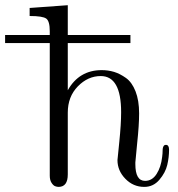

<svg xmlns="http://www.w3.org/2000/svg" viewBox="-116 -714 691 745"><path d="M-96.2 -546.9V-578.1H77.1V-592.8Q77.1 -631.8 63.5 -641.8Q49.8 -651.9 -1 -651.9V-683.1L147 -693.8V-578.1H390.1V-546.9H147V-363.8Q190.9 -441.9 278.8 -441.9Q303.7 -441.9 326.4 -435.1Q349.1 -428.2 372.6 -411.6Q396 -395 409.9 -359.6Q423.8 -324.2 423.8 -273.9Q423.8 -228 416 -155.8L409.2 -84V-77.1Q409.2 -12.2 446.8 -12.2Q474.6 -12.2 491.7 -39.1Q508.8 -65.9 513.2 -105Q514.2 -109.9 514.6 -118.4Q515.1 -127 515.1 -132.1Q515.1 -137.2 516.6 -142.1Q518.1 -147 520.5 -149.4Q522.9 -151.9 527.8 -151.9Q540 -151.9 540 -132.8Q540 -104 533 -74Q525.9 -43.9 502.4 -16.4Q479 11.2 443.8 11.2Q400.9 11.2 370.4 -20.3Q339.8 -51.8 339.8 -92.8Q339.8 -93.8 346.9 -163.3Q354 -232.9 354 -278.8Q354 -418.9 274.9 -418.9Q225.1 -418.9 186 -378.9Q147 -338.9 147 -276.9V-37.1Q147 10.7 111.8 11.2Q105 11.2 97.9 8.5Q90.8 5.9 84 -4.6Q77.1 -15.1 77.1 -32.2V-546.9Z"/></svg>

Font: CMU Serif Upright Italic
Style: UprightItalic
Weight: 500
Version: Version 0.7.0